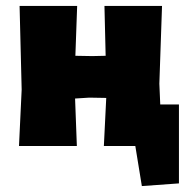

<svg xmlns="http://www.w3.org/2000/svg" viewBox="-20 -492 638 647"><path d="M44 0H239L233 -160L281 -163L338 -162L330 0H436L458 135L583 126V-140H520L517 -210L526 -472H332L336 -304L291 -303L234 -304L240 -472H46L53 -190Z"/></svg>

Font: Luna Sans Black
Style: Regular
Weight: 900
Designer: Juan Pablo del Peral
Foundry: Huerta Tipografica
Version: Version 2.001; ttfautohint (v1.5)